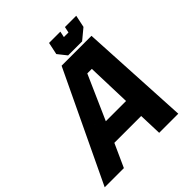

<svg xmlns="http://www.w3.org/2000/svg" viewBox="-273 -1002 1154 1154"><g transform="rotate(-45 304.0 -425.0)"><path d="M-47 0 286.5 -700H540.5L578.5 0H416L411 -148H183L116 0ZM61.5 -60.5 132 -210H490.5L498 -60.5L468 -630H330ZM132 -210 330 -630H468L490.5 -210ZM238.5 -276H410.5L401.5 -558H363ZM358 -716 313.5 -772 330 -850H426L418 -812H457L465 -850H561L544.5 -772L477 -716ZM393 -760H461L502 -796L504.5 -809L502 -796L461 -760H393L368 -796L370.5 -809L368 -796Z"/></g></svg>

Font: Tourney Black
Style: Italic
Weight: 900
Italic angle: -12°
Version: Version 1.015